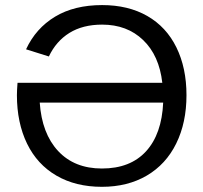

<svg xmlns="http://www.w3.org/2000/svg" viewBox="-20 -718 792 748"><path d="M377 -61.5C305.7 -61.5 248.9 -84.2 206.5 -129.6C164.2 -175 140.3 -238 134.8 -318.4H615.7C612.1 -236.7 589.9 -173.4 549.1 -128.7C508.2 -83.9 450.8 -61.5 377 -61.5ZM612.3 -395.5H48.3C46.7 -375.3 45.9 -359.2 45.9 -347.2C45.9 -275.6 59.1 -212.6 85.4 -158.4C111.8 -104.2 150 -62.7 200 -33.7C249.9 -4.7 308.9 9.8 377 9.8C443.7 9.8 502 -4.8 551.8 -33.9C601.6 -63.1 639.8 -104.7 666.5 -158.9C693.2 -213.1 706.5 -275.9 706.5 -347.2C706.5 -418.1 693.4 -480.2 667.2 -533.4C641 -586.7 603.2 -627.4 553.7 -655.8C504.2 -684.1 445.6 -698.2 377.9 -698.2C305.7 -698.2 244.5 -683.2 194.6 -653.1C144.6 -623 106.9 -580.6 81.5 -525.9L170.4 -498C189 -537.4 215.6 -568 250.2 -589.6C284.9 -611.2 327.5 -622.1 377.9 -622.1C442.7 -622.1 495.9 -602.1 537.6 -562C579.3 -522 604.2 -466.5 612.3 -395.5Z"/></svg>

Font: Arimo
Style: Regular
Weight: 400
Designer: Steve Matteson
Foundry: Monotype Imaging Inc.
Version: Version 1.32